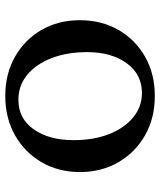

<svg xmlns="http://www.w3.org/2000/svg" viewBox="42 -654 621 746"><g transform="rotate(90 353.0 -280.5)"><path d="M352 10Q267 10 200.5 -27.5Q134 -65 96 -130.5Q58 -196 58 -280Q58 -364 96 -430Q134 -496 200.5 -533.5Q267 -571 352 -571Q438 -571 504.5 -533.5Q571 -496 609.5 -430Q648 -364 648 -280Q648 -196 609.5 -130.5Q571 -65 504.5 -27.5Q438 10 352 10ZM367 -41Q440 -41 482 -100.5Q524 -160 524 -255Q524 -334 500.5 -393.5Q477 -453 435.5 -487Q394 -521 341 -521Q268 -521 225 -461.5Q182 -402 182 -308Q182 -230 205.5 -169.5Q229 -109 270.5 -75Q312 -41 367 -41Z"/></g></svg>

Font: Spectral SC SemiBold
Style: Regular
Weight: 600
Designer: Jean-Baptiste Levee
Foundry: Production Type
Version: Version 2.001